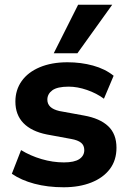

<svg xmlns="http://www.w3.org/2000/svg" viewBox="-20 -780 544 811"><path d="M249 11Q181 11 125 -4Q69 -19 30 -46L69 -146Q108 -122 155.5 -108Q203 -94 250 -94Q294 -94 315 -108Q336 -122 336 -146Q336 -166 322.5 -177Q309 -188 281 -193L178 -212Q113 -225 79 -260Q45 -295 45 -351Q45 -400 71.5 -437.5Q98 -475 148 -496Q198 -517 265 -517Q322 -517 373 -503Q424 -489 460 -460L419 -363Q388 -386 347.5 -400Q307 -414 270 -414Q222 -414 201 -398.5Q180 -383 180 -359Q180 -341 192.5 -329Q205 -317 231 -311L335 -292Q402 -280 437 -247Q472 -214 472 -156Q472 -103 444 -66Q416 -29 365.5 -9Q315 11 249 11ZM207 -555 310 -760H454L307 -555Z"/></svg>

Font: Mulish ExtraLight ExtraBold
Style: Regular
Weight: 800
Version: Version 3.603